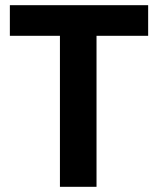

<svg xmlns="http://www.w3.org/2000/svg" viewBox="-20 -720 609 740"><path d="M551 -700H18V-582H211V0H352V-582H551Z"/></svg>

Font: Arthouse Owned
Style: Bold
Weight: 700
Designer: Jeremy Tribby
Foundry: Tribby Type
Version: Version 1.000;PS 001.000;hotconv 1.0.88;makeotf.lib2.5.64775